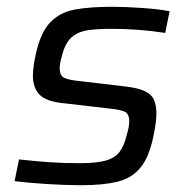

<svg xmlns="http://www.w3.org/2000/svg" viewBox="-20 -538 552 566"><path d="M220 8Q173 8 118 4.5Q63 1 23 -4L36 -68Q92 -62 130 -59.5Q168 -57 214 -57Q266 -57 293 -65Q320 -73 333 -91Q346 -109 353 -138Q361 -164 361 -180Q361 -203 347 -209Q333 -215 303 -218L165 -234Q116 -239 96.5 -259Q77 -279 77 -316Q77 -326 79 -342Q81 -358 85 -376Q99 -442 128 -472Q157 -502 201.5 -510Q246 -518 309 -518Q351 -518 399.5 -514.5Q448 -511 480 -505L467 -441Q389 -453 308 -453Q271 -453 242.5 -449.5Q214 -446 194.5 -431Q175 -416 165 -382Q162 -371 159 -359.5Q156 -348 156 -337Q156 -315 169.5 -308.5Q183 -302 215 -299L350 -283Q396 -278 418.5 -262.5Q441 -247 441 -203Q441 -177 432 -135Q419 -73 393 -42.5Q367 -12 325 -2Q283 8 220 8Z"/></svg>

Font: Saira
Style: Italic
Weight: 400
Italic angle: -12°
Designer: Hector Gatti with collaboration of the Omnibus-Type team
Foundry: Omnibus-Type
Version: Version 1.100; ttfautohint (v1.8.3)